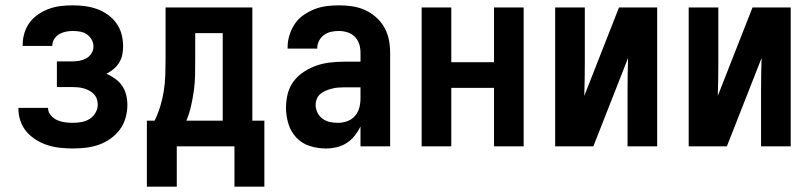

<svg xmlns="http://www.w3.org/2000/svg" viewBox="-20 -548 3040 719"><path d="M253 8Q229 8 205.5 5.5Q182 3 159.5 -4Q137 -11 116.5 -23.5Q96 -36 80.5 -53.5Q65 -71 57 -94Q49 -117 49 -140V-144H160V-143Q160 -128 170.5 -116Q181 -104 194.5 -98Q208 -92 223 -90Q238 -88 253 -88Q269 -88 285.5 -91Q302 -94 315.5 -102.5Q329 -111 337.5 -125.5Q346 -140 346 -156Q346 -167 342.5 -177.5Q339 -188 331 -196Q323 -204 313.5 -209Q304 -214 293.5 -217Q283 -220 272 -221Q261 -222 250 -222H193V-318H250Q264 -318 277.5 -320.5Q291 -323 303 -329.5Q315 -336 322.5 -348Q330 -360 330 -374Q330 -388 323 -400Q316 -412 305 -419.5Q294 -427 280.5 -429.5Q267 -432 253 -432Q240 -432 227 -429.5Q214 -427 202.5 -420.5Q191 -414 183.5 -402.5Q176 -391 176 -378V-376H65V-382Q65 -404 72 -426Q79 -448 92.5 -465.5Q106 -483 125 -495.5Q144 -508 165 -515.5Q186 -523 208.5 -525.5Q231 -528 253 -528Q276 -528 298.5 -525Q321 -522 342.5 -514.5Q364 -507 383 -493.5Q402 -480 415.5 -461.5Q429 -443 435 -420.5Q441 -398 441 -376Q441 -359 438 -343.5Q435 -328 426.5 -314Q418 -300 405.5 -289.5Q393 -279 379 -272Q396 -264 411.5 -253Q427 -242 437.5 -226.5Q448 -211 452.5 -192.5Q457 -174 457 -155Q457 -130 450 -106Q443 -82 428.5 -62.5Q414 -43 393.5 -28.5Q373 -14 350 -6Q327 2 302.5 5Q278 8 253 8Z M530 151V-96H559Q572 -123 580.5 -151Q589 -179 593.5 -208Q598 -237 599 -266.5Q600 -296 600 -325V-520H925V-96H970V151H858V0H642V151ZM678 -96H814V-424H711V-325Q711 -296 710.5 -267Q710 -238 706 -209Q702 -180 695.5 -151.5Q689 -123 678 -96Z M1200 8Q1169 8 1139.5 -1.5Q1110 -11 1089.5 -33Q1069 -55 1060 -84.5Q1051 -114 1051 -144Q1051 -171 1057.5 -197Q1064 -223 1080 -244Q1096 -265 1118.5 -279.5Q1141 -294 1165.5 -302.5Q1190 -311 1216.5 -314Q1243 -317 1269 -317H1330V-351Q1330 -368 1325 -383.5Q1320 -399 1308.5 -410.5Q1297 -422 1281 -427Q1265 -432 1249 -432Q1234 -432 1220 -429Q1206 -426 1194 -417.5Q1182 -409 1175 -395.5Q1168 -382 1168 -368V-366H1057V-371Q1057 -394 1064 -416.5Q1071 -439 1084 -458.5Q1097 -478 1116.5 -491.5Q1136 -505 1157.5 -513.5Q1179 -522 1202.5 -525Q1226 -528 1249 -528Q1274 -528 1298.5 -524.5Q1323 -521 1345.5 -511Q1368 -501 1387 -484.5Q1406 -468 1418.5 -446.5Q1431 -425 1436 -400.5Q1441 -376 1441 -351V0H1330V-74Q1321 -56 1308 -39.5Q1295 -23 1277.5 -12Q1260 -1 1240 3.5Q1220 8 1200 8ZM1246 -88Q1263 -88 1280 -94Q1297 -100 1309 -113.5Q1321 -127 1325.5 -144.5Q1330 -162 1330 -180V-221H1269Q1257 -221 1245.5 -220Q1234 -219 1222.5 -216Q1211 -213 1200 -208.5Q1189 -204 1180 -196.5Q1171 -189 1166.5 -178Q1162 -167 1162 -155Q1162 -140 1169 -126Q1176 -112 1188.5 -103Q1201 -94 1216 -91Q1231 -88 1246 -88Z M1559 0V-520H1670V-315H1830V-520H1941V0H1830V-219H1670V0Z M2059 0V-520H2170V-312Q2170 -281 2169.5 -250.5Q2169 -220 2168 -189L2298 -520H2441V0H2330V-208Q2330 -239 2330.5 -269.5Q2331 -300 2332 -331L2202 0Z M2559 0V-520H2670V-312Q2670 -281 2669.5 -250.5Q2669 -220 2668 -189L2798 -520H2941V0H2830V-208Q2830 -239 2830.5 -269.5Q2831 -300 2832 -331L2702 0Z"/></svg>

Font: Iosevka Custom
Style: Bold
Weight: 700
Monospace: yes
Designer: Belleve Invis
Foundry: Belleve Invis
Version: Version 30.3.3; ttfautohint (v1.8.3)